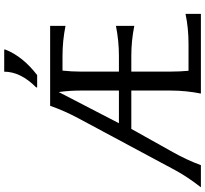

<svg xmlns="http://www.w3.org/2000/svg" viewBox="-52 -950 1002 939"><g transform="rotate(-90 449.5 -481.0)"><path d="M676.3 -961.9V-957Q643.1 -871.6 551.3 -800.8H491.2V-805.7Q567.9 -881.8 567.9 -961.9ZM2.4 0Q53.7 -65.4 86.9 -127L339.8 -598.6Q377.9 -669.9 400.9 -737.3H792V-662.1Q718.8 -676.8 645.5 -676.8H573.2Q568.4 -631.8 568.4 -590.8V-400.9H645.5Q718.8 -400.9 792 -415.5V-325.7Q718.8 -340.3 645.5 -340.3H568.4V-146.5Q568.4 -105.5 572.3 -60.5H704.1Q781.2 -60.5 850.6 -75.2V0H460.9Q475.6 -73.2 475.6 -146.5V-340.3H288.1L174.8 -137.7Q135.3 -67.4 110.8 0ZM468.3 -695.3 315.9 -400.9H475.6V-590.8Q475.6 -643.1 468.3 -695.3Z"/></g></svg>

Font: Classica
Style: Book
Weight: 400
Designer: Wojciech Kalinowski "wmk69" (wmk69@o2.pl)
Foundry: Wojciech Kalinowski "wmk69" (wmk69@o2.pl)
Version: Version 2.1.1; 2021-05-14